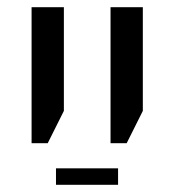

<svg xmlns="http://www.w3.org/2000/svg" viewBox="-20 -612 481 535"><path d="M288 -213V-592H378V-303L333 -213ZM68 -213V-592H158V-303L113 -213ZM136 -97V-143H309V-97Z"/></svg>

Font: Noto Sans Hebrew SemiCondensed
Style: Regular
Weight: 400
Width: 4
Designer: Monotype Design Team
Foundry: Monotype Imaging Inc.
Version: Version 2.004; ttfautohint (v1.8.4.7-5d5b)